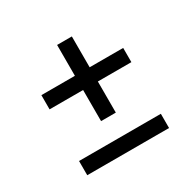

<svg xmlns="http://www.w3.org/2000/svg" viewBox="-103 -651 621 620"><g transform="rotate(-30 208.0 -340.5)"><path d="M181 -263V-547H236V-263ZM56 -379V-432H361V-379ZM55 -134V-187H360V-134Z"/></g></svg>

Font: Bricolage Grotesque SemiCondensed ExtraLight
Style: Regular
Weight: 250
Width: 4
Designer: Mathieu Triay
Foundry: Atelier Triay
Version: Version 1.000;gftools[0.9.30]